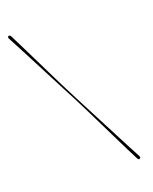

<svg xmlns="http://www.w3.org/2000/svg" viewBox="-218 -782 754 948"><g transform="rotate(-30 158.5 -307.5)"><path d="M143.5 -304Q149.5 -285 161.5 -244.5Q173.5 -204 188.2 -153Q203 -102 218 -50Q233 2 245.5 44.8Q258 87.5 265.5 110.5Q269 119.5 276 117Q283 115 280.5 105Q274 86 261 44.8Q248 3.5 231.8 -48Q215.5 -99.5 199.5 -151.2Q183.5 -203 170.2 -244.5Q157 -286 151 -306Q144.5 -326 131.8 -368.5Q119 -411 103.8 -463.5Q88.5 -516 73.5 -568.5Q58.5 -621 46 -663Q33.5 -705 27.5 -725Q23.5 -733.5 16.5 -731.5Q10 -729 12.5 -719.5Q20 -696.5 33.8 -653.2Q47.5 -610 63.8 -558Q80 -506 96 -454.8Q112 -403.5 124.8 -363Q137.5 -322.5 143.5 -304Z"/></g></svg>

Font: Fraunces 144pt S000
Style: Regular
Weight: 400
Version: Version 1.000; ttfautohint (v1.8.3)